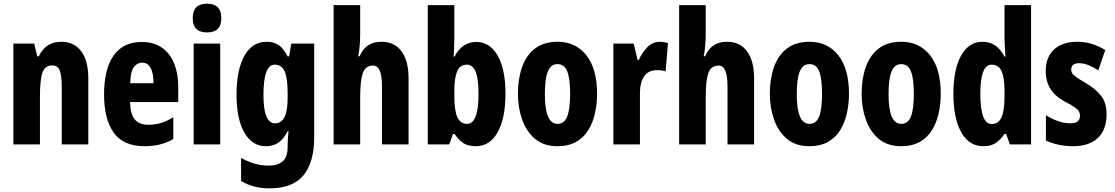

<svg xmlns="http://www.w3.org/2000/svg" viewBox="-20 -788 6085 1048"><path d="M314 -560Q384 -560 423 -508.5Q462 -457 462 -361V0H317V-317Q317 -373 306.5 -402Q296 -431 265 -431Q226 -431 212 -392.5Q198 -354 198 -258V0H53V-550H167L183 -481H192Q229 -560 314 -560Z M754 -559Q849 -559 901 -493Q953 -427 953 -309V-231H690Q691 -167 715 -137Q739 -107 790 -107Q826 -107 858 -116.5Q890 -126 926 -148V-29Q860 10 769 10Q653 10 600.5 -64Q548 -138 548 -272Q548 -410 600 -484.5Q652 -559 754 -559ZM757 -446Q728 -446 710 -420.5Q692 -395 691 -334H818Q818 -389 802 -417.5Q786 -446 757 -446Z M1110 -768Q1188 -768 1188 -689Q1188 -611 1110 -611Q1032 -611 1032 -689Q1032 -768 1110 -768ZM1182 -550V0H1037V-550Z M1435 -560Q1474 -560 1500.5 -542.5Q1527 -525 1550 -480H1558L1570 -550H1695V-38Q1695 96 1637 168Q1579 240 1451 240Q1405 240 1367.5 230Q1330 220 1296 200V74Q1338 97 1374.5 106.5Q1411 116 1447 116Q1495 116 1522.5 93Q1550 70 1550 14V6Q1550 -10 1551.5 -32.5Q1553 -55 1555 -72H1550Q1528 -29 1500 -9.5Q1472 10 1430 10Q1356 10 1313.5 -65Q1271 -140 1271 -271Q1271 -407 1314 -483.5Q1357 -560 1435 -560ZM1479 -435Q1418 -435 1418 -269Q1418 -115 1481 -115Q1516 -115 1533 -148.5Q1550 -182 1550 -254V-282Q1550 -363 1533.5 -399Q1517 -435 1479 -435Z M1946 -605Q1946 -573 1943.5 -541.5Q1941 -510 1935 -481H1943Q1976 -560 2062 -560Q2133 -560 2171.5 -508Q2210 -456 2210 -361V0H2065V-317Q2065 -430 2017 -430Q1974 -430 1960 -388.5Q1946 -347 1946 -258V0H1801V-760H1946Z M2460 -578Q2460 -547 2456 -479H2461Q2483 -521 2513 -540Q2543 -559 2580 -559Q2654 -559 2696.5 -484.5Q2739 -410 2739 -276Q2739 -143 2696.5 -66.5Q2654 10 2577 10Q2540 10 2514 -4Q2488 -18 2461 -57H2453L2432 0H2315V-760H2460ZM2529 -435Q2491 -435 2475.5 -399Q2460 -363 2460 -293V-263Q2460 -184 2476.5 -148Q2493 -112 2530 -112Q2560 -112 2576 -152.5Q2592 -193 2592 -278Q2592 -435 2529 -435Z M3239 -276Q3239 -221 3227.5 -169.5Q3216 -118 3191 -77.5Q3166 -37 3124.5 -13.5Q3083 10 3022 10Q2948 10 2900.5 -30Q2853 -70 2830 -135.5Q2807 -201 2807 -276Q2807 -357 2829.5 -421.5Q2852 -486 2900 -523Q2948 -560 3024 -560Q3122 -560 3180.5 -486.5Q3239 -413 3239 -276ZM2954 -274Q2954 -112 3023 -112Q3061 -112 3076.5 -153Q3092 -194 3092 -276Q3092 -358 3076.5 -398Q3061 -438 3023 -438Q2987 -438 2970.5 -398Q2954 -358 2954 -274Z M3581 -560Q3591 -560 3601.5 -558.5Q3612 -557 3626 -553L3613 -398Q3595 -405 3566 -405Q3519 -405 3496 -371.5Q3473 -338 3473 -279V0H3328V-550H3439L3460 -461H3467Q3482 -497 3511.5 -528.5Q3541 -560 3581 -560Z M3832 -605Q3832 -573 3829.5 -541.5Q3827 -510 3821 -481H3829Q3862 -560 3948 -560Q4019 -560 4057.5 -508Q4096 -456 4096 -361V0H3951V-317Q3951 -430 3903 -430Q3860 -430 3846 -388.5Q3832 -347 3832 -258V0H3687V-760H3832Z M4614 -276Q4614 -221 4602.5 -169.5Q4591 -118 4566 -77.5Q4541 -37 4499.5 -13.5Q4458 10 4397 10Q4323 10 4275.5 -30Q4228 -70 4205 -135.5Q4182 -201 4182 -276Q4182 -357 4204.5 -421.5Q4227 -486 4275 -523Q4323 -560 4399 -560Q4497 -560 4555.5 -486.5Q4614 -413 4614 -276ZM4329 -274Q4329 -112 4398 -112Q4436 -112 4451.5 -153Q4467 -194 4467 -276Q4467 -358 4451.5 -398Q4436 -438 4398 -438Q4362 -438 4345.5 -398Q4329 -358 4329 -274Z M5115 -276Q5115 -221 5103.5 -169.5Q5092 -118 5067 -77.5Q5042 -37 5000.5 -13.5Q4959 10 4898 10Q4824 10 4776.5 -30Q4729 -70 4706 -135.5Q4683 -201 4683 -276Q4683 -357 4705.5 -421.5Q4728 -486 4776 -523Q4824 -560 4900 -560Q4998 -560 5056.5 -486.5Q5115 -413 5115 -276ZM4830 -274Q4830 -112 4899 -112Q4937 -112 4952.5 -153Q4968 -194 4968 -276Q4968 -358 4952.5 -398Q4937 -438 4899 -438Q4863 -438 4846.5 -398Q4830 -358 4830 -274Z M5348 10Q5269 10 5226.5 -66.5Q5184 -143 5184 -276Q5184 -409 5226 -484.5Q5268 -560 5343 -560Q5381 -560 5411 -540.5Q5441 -521 5463 -479H5468Q5466 -514 5464.5 -538.5Q5463 -563 5463 -578V-760H5608V0H5492L5472 -57H5463Q5438 -22 5412.5 -6Q5387 10 5348 10ZM5393 -111Q5429 -111 5446 -146.5Q5463 -182 5463 -261V-292Q5463 -366 5446.5 -400.5Q5430 -435 5393 -435Q5331 -435 5331 -277Q5331 -111 5393 -111Z M6020 -165Q6020 -79 5972 -34.5Q5924 10 5838 10Q5798 10 5760.5 2.5Q5723 -5 5689 -21V-159Q5717 -141 5752 -128Q5787 -115 5824 -115Q5875 -115 5875 -157Q5875 -168 5870 -178.5Q5865 -189 5847 -202Q5829 -215 5793 -233Q5742 -260 5715 -301Q5688 -342 5688 -401Q5688 -476 5733.5 -518Q5779 -560 5861 -560Q5902 -560 5939 -548.5Q5976 -537 6013 -515L5975 -404Q5951 -420 5924 -431.5Q5897 -443 5870 -443Q5827 -443 5827 -408Q5827 -396 5832.5 -387.5Q5838 -379 5855 -367Q5872 -355 5907 -334Q5957 -306 5988.5 -267Q6020 -228 6020 -165Z"/></svg>

Font: Noto Sans Arabic ExtCond ExtBd
Style: Regular
Weight: 800
Width: 2
Designer: Monotype Design Team, Nadine Chahine, Nizar Qandah and Khaled Hosny
Foundry: Monotype Imaging Inc.
Version: Version 2.012; ttfautohint (v1.8.4.7-5d5b)